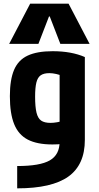

<svg xmlns="http://www.w3.org/2000/svg" viewBox="-20 -810 540 1050"><path d="M74 98Q199 98 252.5 67Q306 36 306 -35V-462L337 -390Q307 -401 287 -405.5Q267 -410 250 -410Q220 -410 203 -398.5Q186 -387 179 -359Q172 -331 172 -281Q172 -226 179.5 -194.5Q187 -163 205 -150.5Q223 -138 256 -138Q273 -138 292.5 -141.5Q312 -145 341 -152L375 -30Q350 -26 323 -23Q296 -20 267 -20Q183 -20 132 -46.5Q81 -73 57.5 -131Q34 -189 34 -284Q34 -374 57 -428Q80 -482 131.5 -506Q183 -530 268 -530Q371 -530 444 -498V-45Q444 91 354 155.5Q264 220 74 220ZM30 -570 145 -790H355L470 -570H310L252 -720H248L190 -570Z"/></svg>

Font: M PLUS 1 Code
Style: Bold
Weight: 700
Designer: Coji Morishita
Foundry: UNDERFOREST DESIGN
Version: Version 1.002